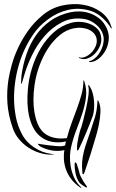

<svg xmlns="http://www.w3.org/2000/svg" viewBox="-20 -748 561 930"><path d="M147 -333Q142 -298 142 -265Q142 -232 147 -203Q152 -174 161.5 -150.5Q171 -127 186 -111Q205 -91 235.5 -82.5Q266 -74 304 -79Q314 -118 327.5 -154Q341 -190 353.5 -224Q366 -258 375 -291Q384 -324 384 -356Q384 -359 385 -359Q386 -359 387.5 -356Q389 -353 389 -352Q401 -315 396.5 -277.5Q392 -240 379.5 -201Q367 -162 351 -121.5Q335 -81 325 -38Q320 -19 319 6.5Q318 32 322.5 58.5Q327 85 338.5 111Q350 137 371 157Q372 159 374 161L375 162Q375 162 372 162Q371 162 370 161Q343 143 325.5 120Q308 97 299.5 72.5Q291 48 289.5 23.5Q288 -1 292 -21Q262 -14 232.5 -19Q203 -24 178 -37Q173 -39 167.5 -45Q162 -51 163 -52Q163 -52 178.5 -49.5Q194 -47 213.5 -44.5Q233 -42 252.5 -40.5Q272 -39 281 -40Q284 -41 287.5 -41.5Q291 -42 296 -44Q296 -49 297 -53.5Q298 -58 300 -63Q265 -55 232 -61Q199 -67 173 -89Q152 -107 139.5 -132.5Q127 -158 120.5 -188Q114 -218 113 -250.5Q112 -283 115 -315Q119 -366 135 -418Q151 -470 177.5 -514.5Q204 -559 240.5 -591.5Q277 -624 323 -637Q344 -643 368 -642Q392 -641 413 -633Q434 -625 449.5 -610.5Q465 -596 469 -574Q474 -550 465 -527.5Q456 -505 440 -488.5Q424 -472 404 -465Q384 -458 366 -466Q359 -468 363 -470Q365 -471 366 -470Q367 -469 369 -469Q381 -467 396 -474Q411 -481 423.5 -494Q436 -507 443.5 -524.5Q451 -542 448 -560Q445 -575 435.5 -586Q426 -597 411 -604Q396 -611 377.5 -613Q359 -615 338 -611Q301 -604 269 -577.5Q237 -551 212 -512.5Q187 -474 170 -427Q153 -380 147 -333ZM226 -3Q240 -1 242 0Q244 1 227 1Q199 1 170.5 -8Q142 -17 117 -33.5Q92 -50 72 -74Q52 -98 42 -127Q20 -190 16 -247.5Q12 -305 21 -363Q26 -394 37 -434Q48 -474 67.5 -516Q87 -558 116 -599Q145 -640 186 -674Q229 -710 282 -721.5Q335 -733 383 -725Q431 -717 468 -690.5Q505 -664 517 -625Q518 -623 520 -617Q522 -611 520 -610Q518 -609 516 -614Q514 -619 509 -625Q467 -682 414 -697Q361 -712 309.5 -700Q258 -688 212.5 -654.5Q167 -621 140 -580Q93 -511 70 -429.5Q47 -348 48 -264Q49 -223 57 -181Q65 -139 86 -99Q106 -60 145.5 -34Q185 -8 226 -3ZM84 -382Q91 -434 108 -484.5Q125 -535 153.5 -576Q182 -617 224 -647Q266 -677 323 -689Q342 -693 366.5 -692.5Q391 -692 415.5 -683.5Q440 -675 461.5 -658Q483 -641 497 -611Q510 -582 506.5 -553.5Q503 -525 490.5 -502.5Q478 -480 459.5 -465Q441 -450 423 -448Q420 -447 415.5 -447.5Q411 -448 411 -450Q411 -452 412 -451.5Q413 -451 423 -455Q430 -458 439.5 -465.5Q449 -473 457.5 -485Q466 -497 473 -513Q480 -529 482 -548Q484 -568 477 -586Q470 -604 456.5 -618.5Q443 -633 425 -643Q407 -653 388 -656Q329 -665 281 -640.5Q233 -616 196 -573.5Q159 -531 134 -478.5Q109 -426 96 -379Q96 -378 94 -372Q92 -366 90 -359Q88 -352 86.5 -346.5Q85 -341 84 -341Q83 -341 82.5 -346.5Q82 -352 82.5 -359.5Q83 -367 83.5 -373.5Q84 -380 84 -382ZM427 -29Q421 -7 409.5 26.5Q398 60 389 88Q386 96 384 96Q380 96 379.5 92.5Q379 89 379 87Q376 60 378 35.5Q380 11 386 -13Q392 -37 400.5 -61Q409 -85 418 -112Q430 -147 440 -180.5Q450 -214 452 -256Q452 -261 452.5 -261.5Q453 -262 455 -262L458 -256Q468 -235 466.5 -204Q465 -173 458 -140Q451 -107 441.5 -77Q432 -47 427 -29ZM430 -188Q416 -150 399 -109Q382 -68 364 -30Q363 -29 360.5 -23.5Q358 -18 355 -19Q353 -20 353 -25.5Q353 -31 353 -34Q353 -43 355 -56.5Q357 -70 360 -83.5Q363 -97 366.5 -110Q370 -123 374 -132Q376 -138 383 -164.5Q390 -191 397 -222.5Q404 -254 408 -284Q412 -314 408 -329Q406 -334 408 -336Q410 -336 411.5 -333.5Q413 -331 415 -329Q424 -315 429 -296.5Q434 -278 435.5 -258.5Q437 -239 435.5 -220.5Q434 -202 430 -188ZM371 107Q383 132 400 154Q403 157 401 159Q398 161 395 159Q393 158 392 157Q378 149 369 141Q360 133 351 110Q348 102 345.5 89.5Q343 77 342 65.5Q341 54 341.5 46Q342 38 345 39Q350 39 353.5 51Q357 63 358 66Q362 77 364 87Q366 97 371 107Z"/></svg>

Font: Akronim
Style: Regular
Weight: 400
Designer: Grzegorz Klimczewski
Foundry: Fonty.PL
Version: Version 1.002